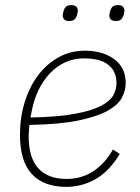

<svg xmlns="http://www.w3.org/2000/svg" viewBox="-20 -718 546 750"><path d="M239 12Q151 12 104.5 -38Q58 -88 58 -191Q58 -259 76.5 -319Q95 -379 128.5 -423.5Q162 -468 208.5 -494Q255 -520 311 -520Q381 -520 426 -487Q471 -454 471 -394Q471 -365 456.5 -337Q442 -309 401.5 -286Q361 -263 287 -247.5Q213 -232 95 -230Q94 -222 93 -208.5Q92 -195 92 -187Q92 -101 130 -60Q168 -19 240 -19Q299 -19 345 -49.5Q391 -80 421 -134L448 -117Q407 -49 353.5 -18.5Q300 12 239 12ZM307 -490Q268 -490 234.5 -474.5Q201 -459 174.5 -431Q148 -403 129.5 -364Q111 -325 103 -279L99 -259Q205 -261 270.5 -273Q336 -285 372.5 -303.5Q409 -322 422 -345Q435 -368 435 -394Q435 -439 403.5 -464.5Q372 -490 307 -490ZM250 -636Q236 -636 230.5 -642.5Q225 -649 225 -657Q225 -662 228 -674Q231 -685 237.5 -691.5Q244 -698 259 -698Q273 -698 278.5 -691.5Q284 -685 284 -677Q284 -672 281 -660Q278 -649 271.5 -642.5Q265 -636 250 -636ZM432 -636Q418 -636 412.5 -642.5Q407 -649 407 -657Q407 -662 410 -674Q413 -685 419.5 -691.5Q426 -698 441 -698Q455 -698 460.5 -691.5Q466 -685 466 -677Q466 -672 463 -660Q460 -649 453.5 -642.5Q447 -636 432 -636Z"/></svg>

Font: IBM Plex Sans ExtLt
Style: Italic
Weight: 200
Italic angle: -11°
Designer: Mike Abbink, Paul van der Laan, Pieter van Rosmalen
Foundry: Bold Monday
Version: Version 3.005